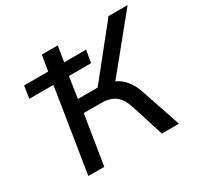

<svg xmlns="http://www.w3.org/2000/svg" viewBox="-151 -880 1081 1054"><g transform="rotate(-30 389.0 -352.5)"><path d="M122 0 206 -529H53L65 -607H218L234 -705H335L319 -607H458L445 -529H304L284 -395H427L393 -375L657 -705H778L498 -361L472 -386Q504 -382 530.5 -365Q557 -348 578 -319Q599 -290 613 -247L696 0H588L523 -205Q504 -264 471 -288Q438 -312 384 -312H273L223 0Z"/></g></svg>

Font: Nunito Sans 7pt Medium
Style: Italic
Weight: 500
Italic angle: -9°
Designer: Vernon Adams
Foundry: Vernon Adams
Version: Version 3.101;gftools[0.9.27]